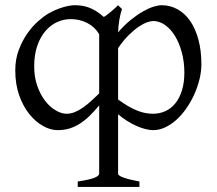

<svg xmlns="http://www.w3.org/2000/svg" viewBox="-20 -489 838 743"><path d="M572.8 -407.7Q564 -407.7 549.6 -402.8Q535.2 -397.9 517.3 -386Q499.5 -374 478.8 -353.8Q458 -333.5 437 -302.7V-104Q459 -87.9 477.8 -77.1Q496.6 -66.4 513.2 -60.1Q529.8 -53.7 544.4 -51.3Q559.1 -48.8 571.8 -48.8Q598.1 -48.8 620.4 -59.1Q642.6 -69.3 658.7 -89.4Q674.8 -109.4 684.1 -139.2Q693.4 -168.9 693.4 -208Q693.4 -250.5 683.3 -287.1Q673.3 -323.7 656.7 -350.6Q640.1 -377.4 618.2 -392.6Q596.2 -407.7 572.8 -407.7ZM237.8 -48.8Q254.4 -48.8 270.5 -55.7Q286.6 -62.5 302.2 -73.5Q317.9 -84.5 333.3 -98.6Q348.6 -112.8 363.8 -127.4V-356.4Q347.7 -384.3 318.4 -399.7Q289.1 -415 253.9 -415Q226.6 -415 201.2 -403.6Q175.8 -392.1 156 -369.1Q136.2 -346.2 124.3 -312Q112.3 -277.8 112.3 -231.9Q112.3 -190.4 124.3 -156.5Q136.2 -122.6 154.8 -98.6Q173.3 -74.7 195.6 -61.8Q217.8 -48.8 237.8 -48.8ZM280.8 234.4V213.4Q326.7 206.5 345.2 199Q363.8 191.4 363.8 183.1V-81.1Q345.2 -58.6 327.1 -41Q309.1 -23.4 289.8 -11Q270.5 1.5 249.3 8.1Q228 14.6 203.1 14.6Q175.8 14.6 147 -1.2Q118.2 -17.1 94 -46.9Q69.8 -76.7 54.4 -119.6Q39.1 -162.6 39.1 -216.8Q39.1 -259.8 52.7 -295.9Q66.4 -332 86.2 -360.1Q106 -388.2 128.4 -407.7Q150.9 -427.2 168 -437Q195.8 -452.6 223.1 -460.7Q250.5 -468.8 269 -468.8Q282.2 -468.8 295.4 -467Q308.6 -465.3 322.3 -460.4Q335.9 -455.6 350.6 -446.8Q365.2 -438 381.8 -423.3Q389.2 -427.7 397 -433.8Q404.8 -439.9 412.1 -446Q419.4 -452.1 426 -458.3Q432.6 -464.4 437 -468.8L452.1 -454.1Q445.8 -436 441.9 -412.8Q438 -389.6 437 -363.8Q460.9 -391.6 485.6 -411.6Q510.3 -431.6 532.5 -444.3Q554.7 -457 573.5 -462.9Q592.3 -468.8 605.5 -468.8Q638.7 -468.8 667 -453.1Q695.3 -437.5 715.8 -408Q736.3 -378.4 747.8 -335.9Q759.3 -293.5 759.3 -240.2Q759.3 -211.9 752 -182.1Q744.6 -152.3 731.9 -124Q719.2 -95.7 701.7 -70.3Q684.1 -44.9 663.3 -26.1Q642.6 -7.3 619.6 3.7Q596.7 14.6 572.8 14.6Q559.6 14.6 543 10.5Q526.4 6.3 508.5 -1.5Q490.7 -9.3 472.4 -20.8Q454.1 -32.2 437 -46.9V183.1Q437 190.9 459.5 198.7Q481.9 206.5 519.5 213.4V234.4Z"/></svg>

Font: Gentium Plus
Style: Regular
Weight: 400
Designer: J. Victor Gaultney, Annie Olsen, Iska Routamaa
Foundry: SIL International
Version: Version 1.510